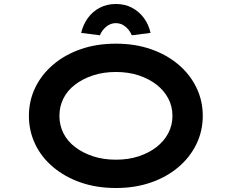

<svg xmlns="http://www.w3.org/2000/svg" viewBox="-20 -933 1162 963"><path d="M562 10Q465 10 385.5 -17.5Q306 -45 247 -94.5Q188 -144 156.5 -210Q125 -276 125 -352Q125 -428 157 -494Q189 -560 247.5 -609.5Q306 -659 385.5 -686.5Q465 -714 561 -714Q657 -714 736.5 -686.5Q816 -659 874.5 -609.5Q933 -560 965 -494Q997 -428 997 -352Q997 -276 965 -210Q933 -144 874.5 -94.5Q816 -45 736.5 -17.5Q657 10 562 10ZM561 -132Q624 -132 675.5 -149Q727 -166 765 -195.5Q803 -225 824 -265Q845 -305 845 -352Q845 -399 824 -439Q803 -479 765 -508.5Q727 -538 675.5 -555Q624 -572 561 -572Q499 -572 447 -555Q395 -538 356.5 -508.5Q318 -479 298 -439Q278 -399 278 -352Q278 -305 298 -265Q318 -225 356.5 -195.5Q395 -166 447 -149Q499 -132 561 -132ZM481 -756 387 -768Q397 -810 421 -843Q445 -876 481 -894.5Q517 -913 561 -913Q606 -913 641.5 -894.5Q677 -876 701.5 -843Q726 -810 735 -768L641 -756Q631 -781 609.5 -799Q588 -817 561 -817Q534 -817 512.5 -799Q491 -781 481 -756Z"/></svg>

Font: Lexend Zetta SemiBold
Style: Regular
Weight: 600
Designer: Bonnie Shaver-Troup, Thomas Jockin
Foundry: Lexend
Version: Version 1.007